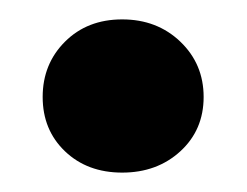

<svg xmlns="http://www.w3.org/2000/svg" viewBox="-20 -169 255 198"><path d="M47 -13Q24 -35 24 -69Q24 -103 47 -126Q70 -149 106 -149Q142 -149 166 -126Q190 -103 190 -69Q190 -35 166 -13Q142 9 106 9Q70 9 47 -13Z"/></svg>

Font: Karmilla
Style: Bold
Weight: 700
Designer: Jonathan Pinhorn
Version: Version 1.000